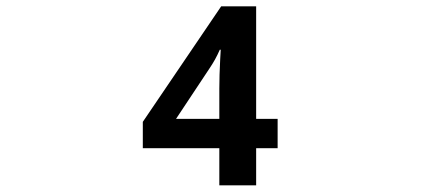

<svg xmlns="http://www.w3.org/2000/svg" viewBox="-20 -672 1310 598"><path d="M663.1 -94.7H777.8V-210.4H844.7V-301.8H777.8V-652.3H668.9L424.8 -292.5V-210.4H663.1ZM528.3 -301.8 630.9 -456.5Q641.6 -472.2 649.7 -486.8Q657.7 -501.5 664.6 -517.1H667.5Q667 -509.8 665.8 -487.5Q664.6 -465.3 663.8 -439.7Q663.1 -414.1 663.1 -396V-301.8Z"/></svg>

Font: Noto Emoji
Style: Bold
Weight: 700
Designer: Google, Inc.
Foundry: Google, Inc.
Version: Version 3.003